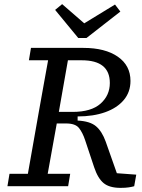

<svg xmlns="http://www.w3.org/2000/svg" viewBox="-20 -902 686 930"><path d="M120 -610 130 -670H384Q489 -670 550.5 -627.5Q612 -585 612 -510Q612 -456 579.5 -417.5Q547 -379 489.5 -358.5Q432 -338 356 -338V-318Q416 -315 445 -290.5Q474 -266 492 -216L546 -63L640 -56L630 0Q620 3 604 5.5Q588 8 564 8Q510 8 482 -15Q454 -38 436 -92L392 -224Q380 -260 362.5 -282Q345 -304 300 -304H255Q244 -243 233 -182Q222 -121 211 -60H320L310 0H16L26 -60H115L168 -360Q179 -423 190.5 -485.5Q202 -548 213 -610ZM376 -610H309L265 -360H332Q422 -360 467 -400Q512 -440 512 -500Q512 -610 376 -610ZM281 -882 388 -789 537 -880 563 -846 399 -718H359L247 -854Z"/></svg>

Font: Source Serif 4 Caption
Style: Italic
Weight: 400
Italic angle: -12°
Designer: Frank Grießhammer
Foundry: Adobe Systems Incorporated
Version: Version 4.004;hotconv 1.0.117;makeotfexe 2.5.65602